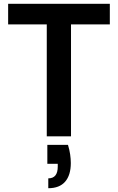

<svg xmlns="http://www.w3.org/2000/svg" viewBox="-20 -720 622 1014"><path d="M227 0V-591H23V-700H560V-591H355V0ZM235 274V222Q285 222 285 160V145H230V45H339Q347 71 350.5 95.5Q354 120 354 141Q354 205 324 239.5Q294 274 235 274Z"/></svg>

Font: Rethink Sans
Style: Bold
Weight: 700
Designer: The Rethink Sans project authors (Hans Thiessen). DM Sans designed by Colophon Foundry.
Foundry: Rethink Communications LLC
Version: Version 1.001